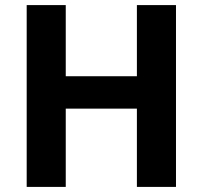

<svg xmlns="http://www.w3.org/2000/svg" viewBox="-20 -734 796 754"><path d="M671.1 0H517.6V-307.4H238.2V0H84.8V-714H238.2V-434.6H517.6V-714H671.1Z"/></svg>

Font: Noto Sans Khmer
Style: Regular
Weight: 400
Designer: Danh Hong and the Monotype Design Team
Foundry: Monotype Imaging Inc.
Version: Version 2.003